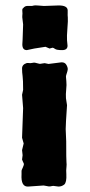

<svg xmlns="http://www.w3.org/2000/svg" viewBox="-20 -685 329 705"><path d="M222.2 -324.2 226.1 -298.8Q221.2 -228 221.2 -210.9L223.1 -166Q223.1 -95.7 224.1 -88.9Q225.1 -82 224.1 -72.3Q223.1 -62.5 223.1 -59.1Q223.1 -56.2 223.6 -45.4Q225.1 -15.1 215.8 -7.3Q206.5 0 194.8 0L179.2 -2Q175.8 -2.9 171.9 -2Q168 -1 163.6 -0.5Q159.2 0 150.9 -2Q143.1 -3.9 140.1 -3.9L98.1 -1Q95.2 -1 84 0Q56.2 2 59.1 -44.9V-58.1Q59.1 -60.1 64 -70.3Q68.8 -80.6 67.4 -84.5Q65.9 -87.9 64 -91.8Q62 -95.7 61 -99.1L63 -115.2L61 -133.8L66.9 -158.2L61 -179.2L64.9 -288.1L61 -336.9L64.9 -355Q64.9 -391.6 63 -405.3Q61 -418.9 61 -433.6Q61 -448.2 78.6 -453.6Q80.1 -454.1 85 -453.6Q89.8 -453.1 91.8 -453.1L105 -455.1Q108.4 -455.1 115.2 -453.1Q122.1 -451.2 125 -450.7Q127.9 -450.2 134.3 -451.7Q140.6 -453.1 144 -453.1L158.2 -450.2Q160.2 -450.2 205.1 -456.1Q218.3 -457 224.1 -446.3Q230 -435.5 228.5 -428.2Q227.1 -420.9 224.6 -414.1Q222.2 -407.2 222.2 -403.3Q222.2 -399.4 223.6 -386.7Q225.1 -374 223.1 -356.4Q221.2 -338.9 222.2 -324.2ZM79.6 -663.1H94.2Q100.1 -663.1 103.5 -664.6Q106.9 -666 122.1 -664.6Q137.2 -663.1 141.1 -663.1L195.8 -665Q227.1 -665 228.5 -647.9Q229 -643.1 228.5 -636.7Q228 -630.4 229 -620.6Q230 -610.8 227.5 -580.6Q225.1 -550.3 226.1 -537.1L228 -517.1Q228 -501 208 -501Q188 -501 182.1 -505.4Q176.3 -509.8 172.9 -509.8L162.1 -506.8L147 -513.2L106 -506.8L78.6 -501Q62 -501 62 -522L63 -540L64.9 -595.2Q64.9 -598.6 63 -611.3Q61 -624 62 -628.9Q63 -633.8 62 -643.6Q61 -653.3 64.9 -654.8Q71.3 -663.1 79.6 -663.1Z"/></svg>

Font: AntiqueNobleBold
Style: Bold
Weight: 700
Version: Version 001.000